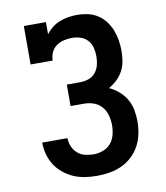

<svg xmlns="http://www.w3.org/2000/svg" viewBox="-84 -813 768 890"><g transform="rotate(-10 300.0 -367.5)"><path d="M302 8Q274 8 246 4Q218 0 192.5 -11Q167 -22 144.5 -40Q122 -58 107 -81.5Q92 -105 84.5 -132.5Q77 -160 77 -188H196Q196 -168 204 -149Q212 -130 227 -116.5Q242 -103 262 -98Q282 -93 302 -93Q325 -93 347 -101Q369 -109 383.5 -126Q398 -143 404 -165.5Q410 -188 410 -211Q410 -234 404 -257Q398 -280 383 -298Q368 -316 345.5 -324Q323 -332 300 -332H236V-433H300Q320 -433 339.5 -440Q359 -447 371.5 -462.5Q384 -478 389 -498Q394 -518 394 -538Q394 -538 394 -538Q394 -538 394 -538Q394 -559 389 -579Q384 -599 370.5 -614Q357 -629 337.5 -635.5Q318 -642 297 -642Q278 -642 258.5 -637.5Q239 -633 223 -621.5Q207 -610 199 -592Q191 -574 191 -554H87V-735H191V-678Q204 -695 220.5 -708Q237 -721 256.5 -728.5Q276 -736 297 -739.5Q318 -743 339 -743Q364 -743 389 -737.5Q414 -732 435 -718.5Q456 -705 471.5 -684.5Q487 -664 496 -641Q505 -618 509 -593Q513 -568 513 -543Q513 -519 509 -495Q505 -471 493.5 -449.5Q482 -428 464.5 -411.5Q447 -395 426 -383Q450 -372 471 -354Q492 -336 505.5 -312.5Q519 -289 524 -262.5Q529 -236 529 -209Q529 -179 523 -149.5Q517 -120 503 -94Q489 -68 467 -47.5Q445 -27 418 -14.5Q391 -2 361.5 3Q332 8 302 8Z"/></g></svg>

Font: Iosevka Slab Extended
Style: Bold
Weight: 700
Width: 7
Monospace: yes
Designer: Belleve Invis
Foundry: Belleve Invis
Version: Version 11.1.0; ttfautohint (v1.8.3)